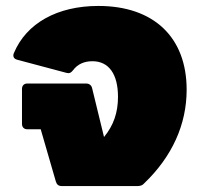

<svg xmlns="http://www.w3.org/2000/svg" viewBox="-20 -626 680 646"><path d="M311 -606C173 -606 69 -548 27 -448C22 -437 26 -428 38 -425L203 -381C213 -378 219 -381 226 -390C241 -410 263 -420 291 -420C346 -420 377 -377 377 -300C377 -247 362 -204 330 -165L290 -329C288 -339 280 -345 270 -345H72C61 -345 54 -338 54 -327V-209C54 -198 61 -191 72 -191H117L168 -15C171 -5 177 0 188 0H443C453 0 460 -3 465 -9C559 -99 608 -207 608 -324C608 -501 497 -606 311 -606Z"/></svg>

Font: LINE Seed Sans TH Heavy
Style: Regular
Weight: 900
Designer: Dalton Maag Ltd | Thai characters by Cadson Demak Co.,Ltd.
Foundry: Dalton Maag Ltd
Version: Version 1.003